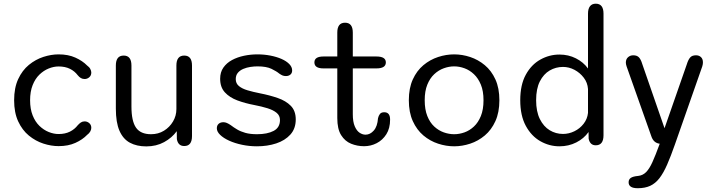

<svg xmlns="http://www.w3.org/2000/svg" viewBox="-20 -782 3876 1040"><path d="M297.5 9.5Q257.5 9.5 215 -4.2Q172.5 -18 136.5 -47.5Q100.5 -77 78.5 -124.5Q56.5 -172 56.5 -239Q56.5 -306 78.5 -353.5Q100.5 -401 136.5 -430.5Q172.5 -460 215 -473.8Q257.5 -487.5 297.5 -487.5Q349.5 -487.5 388.2 -470Q427 -452.5 452 -427Q464 -418.5 469.2 -408.2Q474.5 -398 474.5 -389Q474.5 -373 463.5 -363.5Q452.5 -354 438.5 -354Q427 -354 418 -359.2Q409 -364.5 401 -374.5Q384.5 -396.5 358.8 -409.2Q333 -422 297.5 -422Q271 -422 243.8 -411Q216.5 -400 193.5 -377.8Q170.5 -355.5 156.8 -320.8Q143 -286 143 -239Q143 -192 156.8 -157.2Q170.5 -122.5 193.5 -100.2Q216.5 -78 243.8 -67Q271 -56 297.5 -56Q333 -56 358.8 -69Q384.5 -82 401 -103.5Q409.5 -113 418.2 -118.8Q427 -124.5 438.5 -124.5Q452.5 -124.5 463.5 -115Q474.5 -105.5 474.5 -89.5Q474.5 -80 469 -70Q463.5 -60 452 -51.5Q427 -25.5 388.2 -8Q349.5 9.5 297.5 9.5Z M650 -481Q692 -481 692 -427V-205.5Q692 -126 716.8 -90.5Q741.5 -55 798 -55Q837.5 -55 868.2 -74Q899 -93 917.2 -124Q935.5 -155 935.5 -191.5V-427Q935.5 -481 978 -481Q1020 -481 1020 -427V-45Q1020 9 978 9Q944.5 9 938 -28.5L937.5 -71.5Q911.5 -35.5 869 -12.2Q826.5 11 772.5 11Q720.5 11 683.5 -9Q646.5 -29 627 -74Q607.5 -119 607.5 -193.5V-427Q607.5 -481 650 -481Z M1371.5 10.5Q1330 10.5 1291 2.2Q1252 -6 1221.2 -20Q1190.5 -34 1172.5 -51.5Q1154.5 -69 1154.5 -87Q1154.5 -102.5 1164.2 -111.2Q1174 -120 1190 -120Q1199.5 -120 1208.8 -116Q1218 -112 1230 -104Q1245.5 -92 1264.5 -80.8Q1283.5 -69.5 1309.5 -62.2Q1335.5 -55 1372 -55Q1428 -55 1462.2 -73Q1496.5 -91 1496.5 -132Q1496.5 -156 1478.2 -171Q1460 -186 1428.5 -195.8Q1397 -205.5 1358 -213Q1307.5 -222.5 1265.5 -238.2Q1223.5 -254 1198 -281.8Q1172.5 -309.5 1172.5 -355.5Q1172.5 -391 1190 -416Q1207.5 -441 1236.8 -456.8Q1266 -472.5 1301.8 -480Q1337.5 -487.5 1374 -487.5Q1410.5 -487.5 1444.2 -481Q1478 -474.5 1504.8 -462.8Q1531.5 -451 1547 -435Q1562.5 -419 1562.5 -400.5Q1562.5 -386 1553 -378Q1543.5 -370 1528.5 -370Q1518.5 -370 1510.5 -373.2Q1502.5 -376.5 1492.5 -383.5Q1478.5 -395.5 1450.8 -409Q1423 -422.5 1375 -422.5Q1357 -422.5 1336.5 -419.5Q1316 -416.5 1297.8 -408.8Q1279.5 -401 1268.2 -387.5Q1257 -374 1257 -353.5Q1257 -330 1274.2 -315.8Q1291.5 -301.5 1321 -292.8Q1350.5 -284 1388.5 -276.5Q1440 -266.5 1484.2 -251.2Q1528.5 -236 1555.2 -208.8Q1582 -181.5 1582 -135Q1582 -85.5 1553 -53.2Q1524 -21 1476.2 -5.2Q1428.5 10.5 1371.5 10.5Z M1732 -411.5Q1683 -411.5 1683 -444Q1683 -476 1732 -476H1807V-605.5Q1807 -659 1849 -659Q1891 -659 1891 -605.5V-476H2019Q2070 -476 2070 -444Q2070 -411.5 2019 -411.5H1891V-163.5Q1891 -122.5 1901.5 -98Q1912 -73.5 1927.8 -63Q1943.5 -52.5 1960 -52.5Q1985 -52.5 2004.8 -75Q2024.5 -97.5 2027.5 -141.5Q2030.5 -155 2037.8 -164.5Q2045 -174 2061.5 -174Q2077 -174 2085 -164.2Q2093 -154.5 2093 -134Q2093 -87 2072.8 -55Q2052.5 -23 2020.5 -6.5Q1988.5 10 1952 10Q1915 10 1881.8 -3.5Q1848.5 -17 1827.8 -50Q1807 -83 1807 -142.5V-411.5Z M2440 10.5Q2396.5 10.5 2353 -3.8Q2309.5 -18 2273.5 -48.2Q2237.5 -78.5 2216 -126Q2194.5 -173.5 2194.5 -239Q2194.5 -304.5 2216 -351.8Q2237.5 -399 2273.5 -429Q2309.5 -459 2353 -473.2Q2396.5 -487.5 2440 -487.5Q2483.5 -487.5 2526.8 -473.2Q2570 -459 2606 -429Q2642 -399 2663.5 -351.8Q2685 -304.5 2685 -239Q2685 -173.5 2663.5 -126Q2642 -78.5 2606 -48.2Q2570 -18 2526.8 -3.8Q2483.5 10.5 2440 10.5ZM2440 -55Q2468 -55 2496 -65Q2524 -75 2547.2 -96.8Q2570.5 -118.5 2584.8 -153.8Q2599 -189 2599 -239Q2599 -288.5 2584.8 -323.2Q2570.5 -358 2547.2 -380Q2524 -402 2496 -412.2Q2468 -422.5 2440 -422.5Q2412 -422.5 2383.8 -412.2Q2355.5 -402 2332 -380Q2308.5 -358 2294.5 -323.2Q2280.5 -288.5 2280.5 -239Q2280.5 -189 2294.5 -153.8Q2308.5 -118.5 2332 -96.8Q2355.5 -75 2383.8 -65Q2412 -55 2440 -55Z M3207 5Q3176 5 3168.5 -30.5L3168 -67Q3143 -31.5 3101.5 -10.5Q3060 10.5 3010.5 10.5Q2955.5 10.5 2906.8 -17.2Q2858 -45 2828 -100.5Q2798 -156 2798 -239Q2798 -322.5 2828 -377.2Q2858 -432 2906.8 -459.2Q2955.5 -486.5 3010.5 -486.5Q3059 -486.5 3099.5 -466Q3140 -445.5 3165 -411V-708Q3165 -734.5 3175.8 -748.2Q3186.5 -762 3207 -762Q3249 -762 3249 -708V-49.5Q3249 5 3207 5ZM3165 -170.5V-300Q3162.5 -334.5 3142 -361.2Q3121.5 -388 3091.8 -403.8Q3062 -419.5 3029.5 -419.5Q2990.5 -419.5 2957.5 -400.2Q2924.5 -381 2904.2 -341.2Q2884 -301.5 2884 -239Q2884 -178 2904.2 -137.2Q2924.5 -96.5 2957.5 -76.5Q2990.5 -56.5 3029.5 -56.5Q3061.5 -56.5 3091.2 -71Q3121 -85.5 3141.2 -111.5Q3161.5 -137.5 3165 -170.5Z M3434.5 237.5Q3385 237.5 3385 205.5Q3385 189.5 3397 181.5Q3409 173.5 3436 171Q3461.5 168.5 3479.5 150.5Q3497.5 132.5 3514 96Q3530.5 59.5 3551.5 2L3553.5 -3.5Q3520 -7.5 3508 -44L3374 -422.5Q3370 -434.5 3370 -443Q3370 -461.5 3381.8 -472Q3393.5 -482.5 3410 -482.5Q3430.5 -482.5 3441 -471.2Q3451.5 -460 3458.5 -436.5L3579.5 -87.5L3700.5 -434.5Q3707.5 -457.5 3717.8 -470Q3728 -482.5 3750 -482.5Q3766.5 -482.5 3777 -472.5Q3787.5 -462.5 3787.5 -444.5Q3787.5 -440 3786.8 -434.5Q3786 -429 3784 -422.5L3636 0Q3613.5 64.5 3593.5 110Q3573.5 155.5 3551.8 183.5Q3530 211.5 3502 224.5Q3474 237.5 3434.5 237.5Z"/></svg>

Font: Sono
Style: Regular
Weight: 400
Designer: Tyler Finck
Foundry: Tyler Finck
Version: Version 2.112